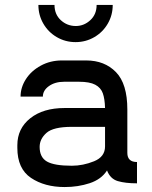

<svg xmlns="http://www.w3.org/2000/svg" viewBox="-20 -740 613 775"><path d="M533 -86V0Q486 0 455.5 -9Q425 -18 412 -52Q389 -16 342 -0.5Q295 15 241 15Q160 15 105 -22Q50 -59 50 -143V-154Q50 -221 102 -262.5Q154 -304 241 -304H404Q403 -341 395 -363.5Q387 -386 364.5 -398Q342 -410 299 -410H239Q202 -410 177.5 -392.5Q153 -375 153 -350H63Q63 -387 84.5 -420.5Q106 -454 144.5 -475Q183 -496 230 -496H328Q402 -496 448 -449Q494 -402 494 -298V-123Q494 -86 533 -86ZM404 -149V-228H270Q195 -228 167.5 -203.5Q140 -179 140 -147Q140 -105 169.5 -88Q199 -71 270 -71Q315 -71 359.5 -89Q404 -107 404 -149ZM286 -635Q319 -635 344.5 -658.5Q370 -682 370 -720H435Q435 -679 415 -644.5Q395 -610 360.5 -590Q326 -570 285 -570Q244 -570 209.5 -590Q175 -610 155 -644.5Q135 -679 135 -720H200Q200 -682 225.5 -658.5Q251 -635 286 -635Z"/></svg>

Font: Violet Sans
Style: Regular
Weight: 400
Designer: Calvin Waterman
Foundry: Violet Office
Version: Version 1.013